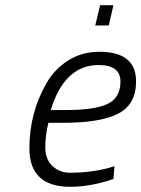

<svg xmlns="http://www.w3.org/2000/svg" viewBox="-20 -708 543 738"><path d="M249 -44Q326 -44 396 -62L420 -69L416 -20Q329 10 250 10Q93 10 93 -138Q93 -274 158 -387Q189 -442 242 -475.5Q295 -509 362 -509Q503 -509 503 -395Q503 -307 435 -271.5Q367 -236 222 -236H166Q154 -186 154 -141Q154 -96 181.5 -70Q209 -44 249 -44ZM234 -285Q344 -285 393.5 -308.5Q443 -332 443 -395Q443 -458 359 -458Q228 -458 175 -285ZM346 -610 365 -688H416L398 -610Z"/></svg>

Font: Titillium Web Light
Style: Italic
Weight: 300
Italic angle: -13°
Version: Version 1.002;PS 57.000;hotconv 1.0.70;makeotf.lib2.5.55311